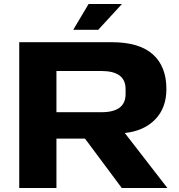

<svg xmlns="http://www.w3.org/2000/svg" viewBox="-20 -940 895 960"><path d="M346.2 -791 422.9 -919.9H589.8L471.2 -791ZM76.2 0V-729H539.1Q675.8 -729 743.9 -668.5Q812 -607.9 812 -495.1Q812 -400.4 755.9 -342.8Q699.7 -285.2 604 -274.9L816.9 0H588.9L404.8 -247.1H262.2V0ZM486.8 -585H262.2V-378.9H486.8Q607.9 -378.9 607.9 -469.2V-495.1Q607.9 -585 486.8 -585Z"/></svg>

Font: Hubot Sans Expanded
Style: Bold
Weight: 700
Width: 7
Designer: Deni Anggara
Foundry: GitHub
Version: Version 1.001;gftools[0.9.31]